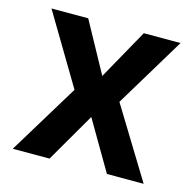

<svg xmlns="http://www.w3.org/2000/svg" viewBox="-86 -636 735 727"><g transform="rotate(15 281.5 -272.5)"><path d="M391 -548H535L369 -273L538 3H394L281 -190L169 3H25L193 -273L29 -548H173L281 -351Z"/></g></svg>

Font: Sinter Bold
Style: Regular
Weight: 700
Foundry: Adobe & rsms
Version: Version 1.000